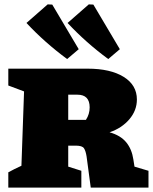

<svg xmlns="http://www.w3.org/2000/svg" viewBox="-20 -858 699 878"><path d="M595 -96 659 -77V0H395L376 -142Q372 -168 364 -180Q356 -192 327 -192H292V-96L352 -77V0H18V-70Q32 -78 45.5 -84.5Q59 -91 78 -100L90 -440L18 -467V-544H381Q485 -544 545.5 -506.5Q606 -469 606 -403Q606 -353 571.5 -312.5Q537 -272 481 -253Q531 -239 557 -207.5Q583 -176 590 -128ZM334 -425H292V-310H373Q390 -336 390 -367Q390 -425 334 -425ZM287 -588Q185 -663 101 -753L198 -838L219 -837L340 -633ZM475 -588Q373 -663 289 -753L386 -838L407 -837L528 -633Z"/></svg>

Font: Piazzolla SC Black
Style: Regular
Weight: 900
Designer: Juan Pablo del Peral
Foundry: Huerta Tipografica
Version: Version 1.330